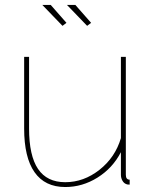

<svg xmlns="http://www.w3.org/2000/svg" viewBox="-20 -750 616 780"><path d="M151.9 -730H186L250 -657.2L233.9 -645ZM252 -730H286.1L350.1 -657.2L334 -645ZM78.1 -228V-519H98.1V-228Q98.1 -117.7 134.5 -63.7Q170.9 -9.8 245.1 -9.8Q320.3 -9.8 384.3 -60.3Q448.2 -110.8 471.2 -189V-519H491.2V-40Q491.2 -20 506.8 -20V0Q496.1 0 493.2 -2Q483.4 -5.4 477.3 -16.1Q471.2 -26.9 471.2 -40V-131.8Q437.5 -66.9 376.2 -28.6Q314.9 9.8 245.1 9.8Q162.6 9.8 120.4 -50.3Q78.1 -110.4 78.1 -228Z"/></svg>

Font: Rawline Thin
Style: Regular
Weight: 250
Designer: Matt McInerney, Pablo Impallari, Rodrigo Fuenzalida
Foundry: Matt McInerney, Pablo Impallari, Rodrigo Fuenzalida
Version: Version 4.020;PS 004.020;hotconv 1.0.88;makeotf.lib2.5.64775